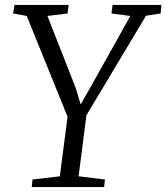

<svg xmlns="http://www.w3.org/2000/svg" viewBox="-20 -763 678 783"><path d="M109.5 0 112.5 -31 224 -44 255.5 -287 89 -698 33.5 -708 39 -743H260L255.5 -708L173.5 -698L289 -403.5L309 -337L347 -403.5L511.5 -698L434.5 -708L439 -743H638.5L635 -708L575.5 -699L332.5 -293L300.5 -44L408 -31L404.5 0Z"/></svg>

Font: Merriweather 48pt Light
Style: Italic
Weight: 300
Italic angle: -7.8°
Version: Version 2.101